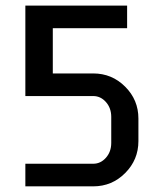

<svg xmlns="http://www.w3.org/2000/svg" viewBox="-20 -660 580 680"><path d="M470.2 -160.2Q470.2 -94.2 423.3 -47.1Q376.5 0 310.1 0H69.8V-80.1H310.1Q336.4 -80.1 355.2 -101.3Q374 -122.6 374 -153.8V-246.1Q374 -277.3 355.2 -298.6Q336.4 -319.8 310.1 -319.8H69.8V-640.1H430.2V-560.1H167V-399.9H310.1Q376.5 -399.9 423.3 -353Q470.2 -306.2 470.2 -240.2Z"/></svg>

Font: Laconic
Style: Regular
Weight: 400
Designer: Robby Woodard
Version: Version 1.000